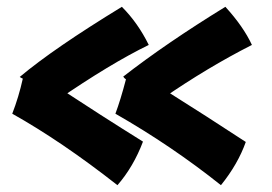

<svg xmlns="http://www.w3.org/2000/svg" viewBox="-20 -536 798 564"><path d="M338 -516Q385 -469 417 -404Q304 -349 147 -241V-282Q278 -196 400 -120Q372 -46 325 8Q162 -120 16 -202Q35 -251 47 -305Q42 -307 38 -310Q138 -394 338 -516ZM642 -516Q695 -458 720 -404Q590 -338 458 -247L451 -280Q594 -190 702 -119Q679 -54 629 8Q485 -107 319 -202Q334 -242 350 -303Q345 -306 342 -311Q468 -409 642 -516Z"/></svg>

Font: KN Bobohei
Style: Bold
Weight: 700
Designer: Kingnam Type Foundry
Version: Version 1.710;March 18, 2023